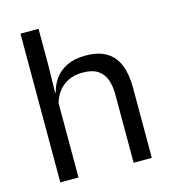

<svg xmlns="http://www.w3.org/2000/svg" viewBox="-101 -744 735 826"><g transform="rotate(-15 266.5 -331.0)"><path d="M473.5 0H392.5V-303.5Q392.5 -343 381.8 -371.5Q371 -400 346.8 -415.8Q322.5 -431.5 280.5 -431.5Q242 -431.5 214 -417Q186 -402.5 168.8 -377.8Q151.5 -353 144.5 -321.5L126.5 -379H147.5Q155 -412 175 -439.2Q195 -466.5 228.8 -482.8Q262.5 -499 311 -499Q369 -499 404.8 -477Q440.5 -455 457 -413.8Q473.5 -372.5 473.5 -312.5ZM147 0H66V-662.5H146.5V-503.5L144 -363.5L147 -357Z"/></g></svg>

Font: Anek Devanagari Medium
Style: Regular
Weight: 400
Version: Version 1.003